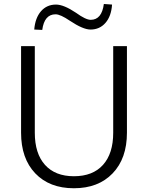

<svg xmlns="http://www.w3.org/2000/svg" viewBox="-20 -955 748 983"><path d="M158.2 -275.4Q158.2 -168.9 210.4 -110.8Q262.7 -52.7 358.4 -52.7Q455.1 -52.7 507.3 -110.8Q559.6 -168.9 559.6 -275.4V-718.8H629.9V-275.4Q629.9 -143.6 556.6 -67.4Q483.4 8.8 358.4 8.8Q233.4 8.8 160.6 -67.4Q87.9 -143.6 87.9 -275.4V-718.8H158.2ZM155.3 -803.7Q160.2 -863.3 189.9 -897.5Q219.7 -931.6 266.6 -931.6Q306.6 -931.6 369.1 -889.6Q418.9 -853.5 444.3 -853.5Q501 -853.5 511.7 -934.6L553.7 -931.6Q549.8 -872.1 520 -837.9Q490.2 -803.7 443.4 -803.7Q405.3 -803.7 337.9 -848.6Q289.1 -881.8 264.6 -881.8Q207 -881.8 196.3 -801.8Z"/></svg>

Font: Min Sans Light
Style: Regular
Weight: 300
Designer: Jinseong-Kim, NotoSansCJK, Nunito
Foundry: Jinseong-Kim
Version: Version 1.400;Glyphs 3.1.2 (3151)